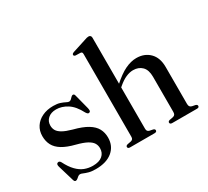

<svg xmlns="http://www.w3.org/2000/svg" viewBox="-146 -969 1310 1211"><g transform="rotate(-30 509.0 -363.0)"><path d="M205.5 -441Q168 -441 145.8 -421.2Q123.5 -401.5 123.5 -370Q123.5 -349.5 133 -333.5Q142.5 -317.5 166.2 -304Q190 -290.5 233 -278.5Q297.5 -262 334.2 -239.5Q371 -217 386.2 -188.2Q401.5 -159.5 401.5 -124Q401.5 -62.5 357.8 -25.8Q314 11 235.5 11Q204.5 11 184.5 5.2Q164.5 -0.5 152.2 -6Q140 -11.5 132 -11.5Q124 -11.5 116.8 -5.8Q109.5 0 102.8 5.8Q96 11.5 89 11.5Q84 11.5 81 8.2Q78 5 75.5 -3L41 -118.5Q38 -129 39.2 -135.8Q40.5 -142.5 47 -145Q54 -148 59.2 -145.2Q64.5 -142.5 68.5 -135.5Q91 -91 116.5 -64.8Q142 -38.5 170.5 -27.5Q199 -16.5 230.5 -16.5Q276.5 -16.5 300.2 -36.8Q324 -57 324 -91Q324 -111.5 313.8 -128.2Q303.5 -145 277.5 -159.2Q251.5 -173.5 203 -186Q145.5 -200.5 111.2 -221.5Q77 -242.5 61.8 -271.2Q46.5 -300 46.5 -337.5Q46.5 -376.5 65.8 -406Q85 -435.5 119.8 -452.2Q154.5 -469 200.5 -469Q230.5 -469 250.2 -462.2Q270 -455.5 282.5 -448.8Q295 -442 302.5 -442Q311 -442 317.8 -448.5Q324.5 -455 330.8 -461.5Q337 -468 343.5 -468Q348 -468 351.5 -464.8Q355 -461.5 356.5 -453.5L384 -347Q386.5 -335.5 385.8 -328.2Q385 -321 377.5 -318Q371 -316 366.2 -319.5Q361.5 -323 356 -331.5Q325 -391.5 285.5 -416.2Q246 -441 205.5 -441Z M618.5 -344.5 604 -359 624.5 -377Q681 -428 723.8 -448.2Q766.5 -468.5 805.5 -468.5Q864.5 -468.5 901.5 -431.5Q938.5 -394.5 938.5 -327V-57.5Q938.5 -45 943.5 -38.5Q948.5 -32 958.5 -29.5L981.5 -25Q988 -23 991 -19.8Q994 -16.5 994 -12Q994 -6.5 990.2 -3.2Q986.5 0 978 0H798Q781 0 781 -12.5Q781 -21.5 793.5 -25L819.5 -30Q830 -32.5 834.2 -39Q838.5 -45.5 838.5 -57.5V-313.5Q838.5 -363.5 814 -388Q789.5 -412.5 749.5 -412.5Q724.5 -412.5 697 -400.5Q669.5 -388.5 638.5 -362ZM631 -718V-55Q631 -44 635.2 -38.2Q639.5 -32.5 648.5 -30L673.5 -25Q685.5 -21.5 685.5 -12.5Q685.5 0 669 0H490Q482 0 478 -3.2Q474 -6.5 474 -12Q474 -16.5 477.2 -20Q480.5 -23.5 487.5 -25L513.5 -30Q522.5 -32.5 526.8 -38Q531 -43.5 531 -54.5V-656Q531 -664.5 528 -668.5Q525 -672.5 518 -673L482.5 -674Q476.5 -675 473.5 -677.8Q470.5 -680.5 470.5 -684.5Q470.5 -689.5 473.8 -692.5Q477 -695.5 485 -698.5L580 -729Q592 -733.5 599.2 -735.2Q606.5 -737 612.5 -737Q621.5 -737 626.2 -731.8Q631 -726.5 631 -718Z"/></g></svg>

Font: Fraunces 60pt
Style: Regular
Weight: 400
Version: Version 1.000;[b76b70a41]